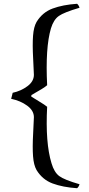

<svg xmlns="http://www.w3.org/2000/svg" viewBox="-20 -814 468 1014"><path d="M39 -292 47 -324Q90 -333 124.5 -358.5Q159 -384 159 -419Q159 -433 155 -505.5Q151 -578 154.5 -625Q158 -672 173 -698Q204 -749 258 -769Q312 -789 387 -794Q396 -787 400 -773Q318 -749 290.5 -729.5Q263 -710 249 -664Q219 -562 229 -364Q214 -350 146 -312L145 -304Q149 -301 184 -280Q219 -259 229 -250Q219 -60 252 48Q266 96 293 116Q320 136 400 159Q396 173 387 180Q312 175 258 155Q204 135 173 84Q158 58 154.5 11Q151 -36 155 -108.5Q159 -181 159 -195Q159 -230 123.5 -256Q88 -282 39 -292Z"/></svg>

Font: Darwin Serif Regular ALPHA
Style: Regular
Weight: 400
Designer: Emily de Oliveira Santos
Version: Version 0.1